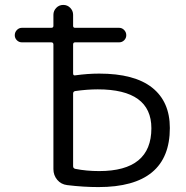

<svg xmlns="http://www.w3.org/2000/svg" viewBox="-20 -750 755 780"><path d="M277 -370V-75Q277 -66 286 -64Q331 -55 383 -55Q595 -55 595 -229Q595 -387 377 -387Q334 -387 285 -380Q277 -378 277 -370ZM69 -578Q57 -578 48.5 -586.5Q40 -595 40 -607Q40 -619 48.5 -628Q57 -637 69 -637H188Q197 -637 197 -645V-690Q197 -706 208.5 -718Q220 -730 237 -730Q254 -730 265.5 -718Q277 -706 277 -690V-645Q277 -637 285 -637H464Q476 -637 484.5 -628Q493 -619 493 -607Q493 -595 484.5 -586.5Q476 -578 464 -578H285Q277 -578 277 -569V-452Q277 -442 286 -444Q337 -451 383 -451Q526 -451 598 -394Q670 -337 670 -230Q670 10 380 10Q319 10 253 2Q228 -1 212.5 -19.5Q197 -38 197 -63V-569Q197 -578 188 -578Z"/></svg>

Font: Rounded Mplus 1c
Style: Regular
Weight: 400
Version: Version 1.059.20150529